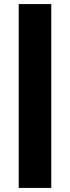

<svg xmlns="http://www.w3.org/2000/svg" viewBox="-20 -763 343 944"><path d="M72 161V-743H232V161Z"/></svg>

Font: Saira ExtraBold
Style: Regular
Weight: 800
Designer: Hector Gatti with collaboration of the Omnibus-Type team
Foundry: Omnibus-Type
Version: Version 1.100; ttfautohint (v1.8.3)